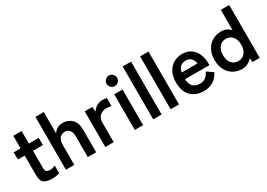

<svg xmlns="http://www.w3.org/2000/svg" viewBox="1 -1472 3119 2242"><g transform="rotate(-30 1560.0 -351.0)"><path d="M258 11Q187 11 149.5 -15Q112 -41 112 -119V-384H20V-481H112V-650H224V-481H357V-384H224V-148Q224 -114 240.5 -102Q257 -90 288 -90Q307 -90 326.5 -96Q346 -102 357 -108V-5Q339 2 312 6.5Q285 11 258 11Z M446 0V-713H559V-424Q575 -452 607 -472.5Q639 -493 684 -493Q759 -493 806.5 -445Q854 -397 854 -304V0H741V-277Q741 -334 718 -362.5Q695 -391 656 -391Q613 -391 586 -361.5Q559 -332 559 -274V0Z M977 0V-481H1079L1086 -413Q1104 -449 1142.5 -471Q1181 -493 1224 -493Q1241 -493 1255 -491Q1269 -489 1279 -486V-377Q1266 -381 1248.5 -383.5Q1231 -386 1208 -386Q1159 -386 1124.5 -354Q1090 -322 1090 -264V0Z M1375 0V-481H1487V0ZM1430 -560Q1401 -560 1380 -581Q1359 -602 1359 -631Q1359 -660 1380 -681Q1401 -702 1430 -702Q1459 -702 1480 -681Q1501 -660 1501 -631Q1501 -602 1480 -581Q1459 -560 1430 -560Z M1623 0V-713H1736V0Z M1858 0V-713H1971V0Z M2303 11Q2198 11 2133 -52.5Q2068 -116 2068 -241Q2068 -319 2097 -375.5Q2126 -432 2178 -462.5Q2230 -493 2297 -493Q2364 -493 2411 -460.5Q2458 -428 2483 -372Q2508 -316 2508 -246V-220H2179Q2183 -148 2217 -117.5Q2251 -87 2305 -87Q2352 -87 2382 -109.5Q2412 -132 2434 -177L2517 -119Q2480 -50 2426.5 -19.5Q2373 11 2303 11ZM2184 -307H2397Q2389 -354 2362.5 -379.5Q2336 -405 2295 -405Q2251 -405 2222.5 -381Q2194 -357 2184 -307Z M2821 11Q2755 11 2702.5 -19Q2650 -49 2619.5 -105.5Q2589 -162 2589 -241Q2589 -320 2619.5 -376.5Q2650 -433 2702.5 -463Q2755 -493 2821 -493Q2897 -493 2946 -438V-713H3059V0H2961L2956 -55Q2931 -24 2896.5 -6.5Q2862 11 2821 11ZM2826 -91Q2879 -91 2914 -130Q2949 -169 2949 -241Q2949 -313 2914 -352Q2879 -391 2826 -391Q2773 -391 2738 -352Q2703 -313 2703 -241Q2703 -169 2738 -130Q2773 -91 2826 -91Z"/></g></svg>

Font: Zen Kaku Gothic New
Style: Bold
Weight: 700
Designer: Yoshimichi Ohira
Foundry: Positype
Version: Version 1.002